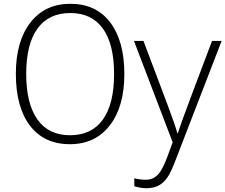

<svg xmlns="http://www.w3.org/2000/svg" viewBox="-20 -745 1180 1005"><path d="M630.9 -357.9Q630.9 -187 554.7 -88.6Q478.5 9.8 346.2 9.8Q211.4 9.8 137.2 -86.9Q63 -183.6 63 -358.9Q63 -528.8 139.2 -627Q215.3 -725.1 348.1 -725.1Q483.4 -725.1 557.1 -627.4Q630.9 -529.8 630.9 -357.9ZM117.2 -357.9Q117.2 -203.1 175.5 -120.1Q233.9 -37.1 346.2 -37.1Q459.5 -37.1 518.3 -118.9Q577.1 -200.7 577.1 -357.9Q577.1 -514.2 518.6 -595.5Q460 -676.8 348.1 -676.8Q234.9 -676.8 176 -595.2Q117.2 -513.7 117.2 -357.9ZM681.2 -530.8H731Q813.5 -311 856 -199Q898.4 -86.9 908.2 -47.9H911.1Q916 -64.9 937.3 -124.3Q958.5 -183.6 1089.8 -530.8H1140.1L901.9 85.9Q876 155.3 856 184.1Q835.9 212.9 809.6 226.6Q783.2 240.2 745.1 240.2Q717.3 240.2 683.1 230V188Q711.4 195.8 744.1 195.8Q769 195.8 787.8 184.3Q806.6 172.9 821.8 149.2Q836.9 125.5 856.9 73.2L883.8 0Z"/></svg>

Font: JBL Sans
Style: Light
Weight: 300
Version: Version 1.10